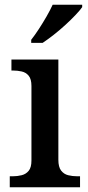

<svg xmlns="http://www.w3.org/2000/svg" viewBox="-20 -786 371 806"><path d="M21 0V-46H34Q53 -46 71 -50.5Q89 -55 100.5 -69Q112 -83 112 -112V-425Q112 -454 100.5 -468Q89 -482 71 -486Q53 -490 34 -490H28V-536H225V-115Q225 -85 236.5 -70Q248 -55 266 -50.5Q284 -46 304 -46H316V0ZM111 -619Q126 -638 143 -664Q160 -690 175.5 -717Q191 -744 201 -766H325V-756Q316 -743 297 -723Q278 -703 254 -681Q230 -659 205 -639.5Q180 -620 159 -606H111Z"/></svg>

Font: Noto Naskh Arabic Medium
Style: Regular
Weight: 500
Designer: Monotype Design Team, David Williams, Mohamad Dakak and Nizar Qandah
Foundry: Monotype Imaging Inc.
Version: Version 2.016